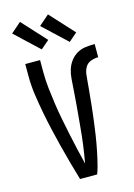

<svg xmlns="http://www.w3.org/2000/svg" viewBox="-143 -1054 786 1127"><g transform="rotate(-15 250.0 -491.0)"><path d="M198 0Q182 -54 167 -108.5Q152 -163 138 -217.5Q124 -272 111.5 -327Q99 -382 88.5 -437.5Q78 -493 70 -549Q62 -605 62 -662V-735H152V-662Q152 -612 157.5 -563Q163 -514 170 -465.5Q177 -417 186.5 -368.5Q196 -320 206 -272Q216 -224 227 -176Q238 -128 250 -80Q255 -108 259.5 -135.5Q264 -163 267.5 -190.5Q271 -218 274 -246Q277 -274 279.5 -302Q282 -330 284.5 -357.5Q287 -385 289.5 -413Q292 -441 294 -469Q296 -497 298 -525Q300 -553 302 -581Q304 -609 312 -635.5Q320 -662 337 -685Q354 -708 378 -722Q402 -736 430 -739.5Q458 -743 486 -743V-663Q464 -663 441.5 -655Q419 -647 407.5 -627.5Q396 -608 393 -585Q390 -562 388.5 -539Q387 -516 384.5 -493.5Q382 -471 380 -448.5Q378 -426 375.5 -403Q373 -380 370.5 -357.5Q368 -335 365 -312.5Q362 -290 359 -267Q356 -244 352.5 -221.5Q349 -199 345 -176.5Q341 -154 336.5 -132Q332 -110 327 -87.5Q322 -65 316 -43Q310 -21 302 0ZM348 -793 204 -928 266 -982 399 -837ZM178 -793 34 -928 96 -982 229 -837Z"/></g></svg>

Font: Iosevka Term Curly Medium
Style: Regular
Weight: 500
Designer: Belleve Invis
Foundry: Belleve Invis
Version: Version 32.3.0